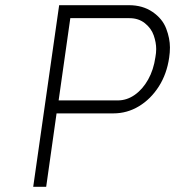

<svg xmlns="http://www.w3.org/2000/svg" viewBox="-20 -720 675 740"><path d="M108 0 208 -700H477Q530 -700 568 -674Q606 -648 620.5 -610Q635 -572 635 -537Q635 -518 632 -498Q623 -435 592 -386.5Q561 -338 515.5 -310.5Q470 -283 417 -283H198L158 0ZM206 -333H434Q469 -333 499.5 -354.5Q530 -376 551 -413.5Q572 -451 579 -500Q582 -516 582 -531Q582 -556 572.5 -583.5Q563 -611 538.5 -630.5Q514 -650 479 -650H251Z"/></svg>

Font: Lexend ExtLt
Style: Italic
Weight: 250
Italic angle: -8.13011°
Designer: Bonnie Shaver-Troup, Thomas Jockin
Foundry: Lexend
Version: Version 1.007